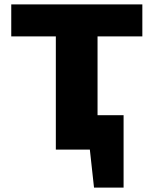

<svg xmlns="http://www.w3.org/2000/svg" viewBox="-20 -678 721 870"><path d="M395 0V-156H540L457 0ZM406 172 370 -156H540V172ZM233 0V-658H422V0ZM31 -513V-658H625V-513Z"/></svg>

Font: Ysabeau Infant Black
Style: Regular
Weight: 900
Designer: Christian Thalmann (Catharsis Fonts)
Version: Version 2.001;gftools[0.9.30]; featfreeze: ss01,ss02,lnum